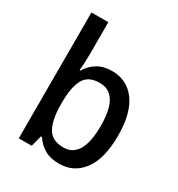

<svg xmlns="http://www.w3.org/2000/svg" viewBox="-182 -877 930 1004"><g transform="rotate(30 283.0 -375.0)"><path d="M178 -568Q178 -541 176.5 -514Q175 -487 173 -468H178Q200 -505 236 -527Q272 -549 324 -549Q414 -549 466.5 -478Q519 -407 519 -270Q519 -133 466 -61.5Q413 10 324 10Q271 10 236 -10.5Q201 -31 178 -66H171L154 0H76V-760H178ZM299 -463Q230 -463 204 -415.5Q178 -368 178 -278V-266Q178 -172 205 -123.5Q232 -75 301 -75Q415 -75 415 -271Q415 -463 299 -463Z"/></g></svg>

Font: Noto Sans Gurmukhi SemiCondensed Medium
Style: Regular
Weight: 500
Width: 4
Designer: Jelle Bosma - Monotype Design Team
Foundry: Monotype Imaging Inc.
Version: Version 2.004; ttfautohint (v1.8.4.7-5d5b)